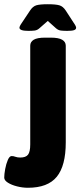

<svg xmlns="http://www.w3.org/2000/svg" viewBox="-28 -880 380 908"><path d="M104 8Q79 8 53 1.5Q27 -5 9.5 -16Q-8 -27 -8 -40Q-8 -56 -3.5 -80.5Q1 -105 9 -123.5Q17 -142 27 -142Q36 -142 45 -138.5Q54 -135 68 -135Q94 -135 104.5 -148.5Q115 -162 115 -197V-664Q115 -682 131.5 -692Q148 -702 185 -702H212Q249 -702 266 -692Q283 -682 283 -664V-207Q283 -96 240.5 -44Q198 8 104 8ZM106 -734Q64 -734 64 -749Q64 -752 66.5 -757.5Q69 -763 76 -773L114 -830Q127 -850 144 -855Q161 -860 198 -860Q235 -860 252.5 -855Q270 -850 283 -830L320 -773Q327 -763 329.5 -757.5Q332 -752 332 -749Q332 -741 322.5 -737.5Q313 -734 290 -734Q273 -734 260 -735.5Q247 -737 236 -747L198 -781L158 -746Q148 -737 135.5 -735.5Q123 -734 106 -734Z"/></svg>

Font: Asap Condensed ExtraBold
Style: Regular
Weight: 800
Width: 3
Designer: Pablo Cosgaya
Foundry: Omnibus-Type
Version: Version 3.001; ttfautohint (v1.8.4.7-5d5b)